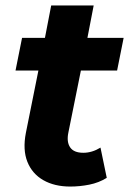

<svg xmlns="http://www.w3.org/2000/svg" viewBox="-20 -677 477 705"><path d="M238 8Q180 8 139 -15.5Q98 -39 80.5 -83Q63 -127 75 -189L121 -418H37L61 -538H145L168 -657H324L301 -538H434L410 -418H277L231 -190Q224 -156 237.5 -136Q251 -116 286 -116Q318 -116 349 -135L372 -24Q343 -6 308 1Q273 8 238 8Z"/></svg>

Font: Montserrat
Style: Bold Italic
Weight: 700
Italic angle: -11.3°
Designer: Julieta Ulanovsky
Foundry: Julieta Ulanovsky
Version: Version 9.000; ttfautohint (v1.8.4.7-5d5b)